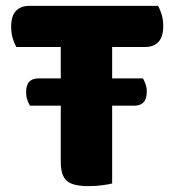

<svg xmlns="http://www.w3.org/2000/svg" viewBox="-20 -626 596 654"><path d="M36 -466Q29 -477 23.5 -495Q18 -513 18 -534Q18 -572 34.5 -589Q51 -606 79 -606H518Q525 -595 530.5 -577Q536 -559 536 -538Q536 -500 519.5 -483Q503 -466 475 -466H362V-359H467Q471 -352 475.5 -340Q480 -328 480 -314Q480 -289 469 -277.5Q458 -266 438 -266H362V-1Q351 2 328 5Q305 8 281 8Q228 8 207.5 -10Q187 -28 187 -75V-266H82Q77 -274 73 -286Q69 -298 69 -312Q69 -337 80 -348Q91 -359 111 -359H187V-466H36Z"/></svg>

Font: Baloo 2 ExtraBold
Style: Regular
Weight: 800
Designer: Sarang Kulkarni and Ek Type
Foundry: Ek Type
Version: Version 1.640;hotconv 1.0.111;makeotfexe 2.5.65597; ttfautoh